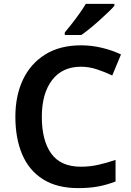

<svg xmlns="http://www.w3.org/2000/svg" viewBox="-20 -957 675 987"><path d="M396 -614Q300 -614 247.5 -545Q195 -476 195 -356Q195 -235 243.5 -167.5Q292 -100 396 -100Q441 -100 484 -109.5Q527 -119 574 -135V-24Q530 -7 485 1.5Q440 10 382 10Q273 10 201 -35.5Q129 -81 94 -163.5Q59 -246 59 -357Q59 -465 98 -547.5Q137 -630 212.5 -677Q288 -724 397 -724Q450 -724 503 -711.5Q556 -699 602 -677L557 -569Q519 -587 478.5 -600.5Q438 -614 396 -614ZM568 -927Q556 -913 535 -893Q514 -873 489.5 -851Q465 -829 441 -809.5Q417 -790 398 -777H313V-790Q329 -809 349 -834.5Q369 -860 388.5 -887.5Q408 -915 421 -937H568Z"/></svg>

Font: Noto Sans Nag Mundari SemiBold
Style: Regular
Weight: 600
Version: Version 1.000